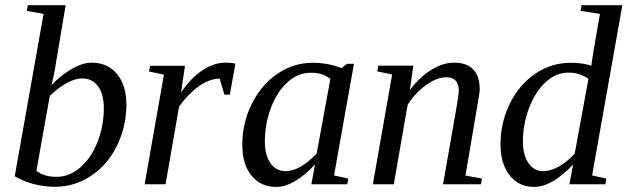

<svg xmlns="http://www.w3.org/2000/svg" viewBox="-20 -714 2432 744"><path d="M148.9 -660.2 84 -671.9 87.9 -693.8H234.4L198.2 -478.5Q189.9 -422.9 179.2 -384.3Q218.3 -424.3 259.5 -447.8Q300.8 -471.2 335.4 -471.2Q396.5 -471.2 433.1 -427.5Q469.7 -383.8 469.7 -308.1Q469.7 -224.1 433.3 -149.7Q397 -75.2 333 -32.7Q269 9.8 193.4 9.8Q150.4 9.8 109.1 -1.2Q67.9 -12.2 37.1 -31.2ZM121.1 -52.2Q149.4 -28.8 199.7 -28.8Q249.5 -28.8 291.7 -65.7Q334 -102.5 358.2 -164.8Q382.3 -227.1 382.3 -295.4Q382.3 -350.1 359.6 -380.1Q336.9 -410.2 298.8 -410.2Q270 -410.2 236.6 -391.1Q203.1 -372.1 172.9 -342.3Z M853.5 -471.2Q877.9 -471.2 892.1 -467.3L870.6 -347.2H849.6L831.1 -409.2Q792 -409.2 750.2 -379.4Q708.5 -349.6 673.8 -300.8L621.6 0H540.5L615.2 -424.8L557.6 -437L561.5 -459H696.8L681.6 -355.5Q718.3 -410.6 763.4 -440.9Q808.6 -471.2 853.5 -471.2Z M1274.4 -34.2 1329.6 -22 1325.7 0H1186.5L1200.7 -76.2Q1118.2 10.3 1049.8 10.3Q990.7 10.3 954.8 -33.2Q918.9 -76.7 918.9 -152.8Q918.9 -238.3 956.3 -312.7Q993.7 -387.2 1056.2 -429Q1118.7 -470.7 1191.9 -470.7Q1251 -470.7 1303.2 -450.2L1325.2 -466.8H1351.6ZM1260.3 -408.7Q1241.2 -421.9 1224.6 -427Q1208 -432.1 1183.6 -432.1Q1134.8 -432.1 1094 -395.3Q1053.2 -358.4 1029.8 -295.9Q1006.3 -233.4 1006.3 -165.5Q1006.3 -113.3 1027.8 -82Q1049.3 -50.8 1086.4 -50.8Q1141.6 -50.8 1207 -118.7Z M1757.8 -365.2Q1757.8 -387.2 1746.1 -400.9Q1734.4 -414.6 1709 -414.6Q1672.9 -414.6 1630.1 -383.8Q1587.4 -353 1559.6 -307.6L1505.9 0H1424.8L1499.5 -425.3L1441.9 -437.5L1445.8 -459.5H1581.5L1568.4 -365.7Q1609.4 -418.5 1653.3 -444.8Q1697.3 -471.2 1739.7 -471.2Q1789.1 -471.2 1814 -444.6Q1838.9 -418 1838.9 -368.2Q1838.9 -361.3 1836.9 -347.2Q1835 -333 1783.7 -33.7L1847.7 -22L1843.8 0H1696.8L1746.6 -284.2Q1757.8 -346.2 1757.8 -365.2Z M2271.5 -459.5Q2273.4 -482.9 2304.7 -660.2L2229.5 -671.9L2233.4 -693.8H2391.6L2274.4 -34.2L2329.6 -22L2325.7 0H2186.5L2200.7 -76.2Q2118.2 10.3 2049.8 10.3Q1989.7 10.3 1954.6 -34.9Q1919.4 -80.1 1919.4 -154.8Q1919.4 -238.3 1955.3 -311.8Q1991.2 -385.3 2053.7 -428Q2116.2 -470.7 2190.9 -470.7Q2236.8 -470.7 2271.5 -459.5ZM2260.3 -408.7Q2243.2 -419.9 2225.1 -426.3Q2207 -432.6 2181.2 -432.6Q2135.3 -432.6 2095.2 -396.5Q2055.2 -360.4 2030.8 -296.9Q2006.3 -233.4 2006.3 -165.5Q2006.3 -113.3 2027.8 -82Q2049.3 -50.8 2085.9 -50.8Q2113.3 -50.8 2145.3 -68.6Q2177.2 -86.4 2207 -118.7Z"/></svg>

Font: Tinos
Style: Italic
Weight: 400
Italic angle: -16.333°
Designer: Steve Matteson
Foundry: Monotype Imaging Inc.
Version: Version 1.32